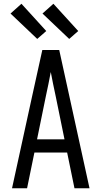

<svg xmlns="http://www.w3.org/2000/svg" viewBox="-20 -1001 540 1021"><path d="M44 0 151 -490 205 -735H295L456 0H376L337 -190H163L124 0ZM177 -260H323L276 -490Q269 -522 262.5 -554Q256 -586 250 -618Q244 -586 237.5 -554Q231 -522 224 -490ZM348 -794 206 -929 264 -981 396 -836ZM178 -794 36 -929 94 -981 226 -836Z"/></svg>

Font: Iosevka Term
Style: Regular
Weight: 400
Monospace: yes
Designer: Belleve Invis
Foundry: Belleve Invis
Version: Version 30.0.1